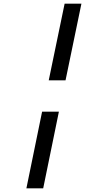

<svg xmlns="http://www.w3.org/2000/svg" viewBox="-20 -820 567 1040"><path d="M421 -800H330L244 -385H335ZM123 200H214L299 -215H208Z"/></svg>

Font: Nacelle SemiBold
Style: Italic
Weight: 600
Italic angle: -12°
Designer: Sora Sagano
Foundry: Sora Sagano
Version: Version 1.000;FEAKit 1.0